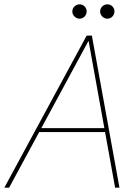

<svg xmlns="http://www.w3.org/2000/svg" viewBox="-36 -864 642 884"><path d="M-16 0 363 -700H387L514 0H494L372 -675H371L6 0ZM128 -256 141 -274H457L462 -256ZM330 -778Q317 -778 307 -788Q297 -798 297 -811Q297 -825 307 -834.5Q317 -844 330 -844Q344 -844 353.5 -834.5Q363 -825 363 -811Q363 -798 353.5 -788Q344 -778 330 -778ZM458 -778Q445 -778 435 -788Q425 -798 425 -811Q425 -825 435 -834.5Q445 -844 458 -844Q472 -844 481.5 -834.5Q491 -825 491 -811Q491 -798 481.5 -788Q472 -778 458 -778Z"/></svg>

Font: DM Sans 28pt Thin
Style: Italic
Weight: 250
Italic angle: -10°
Version: Version 4.004;gftools[0.9.30]